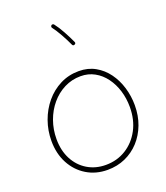

<svg xmlns="http://www.w3.org/2000/svg" viewBox="-181 -1150 1106 1281"><g transform="rotate(-20 372.5 -509.0)"><path d="M360.4 10.3Q277.3 10.3 212.2 -29.3Q147 -68.8 109.6 -138.9Q72.3 -209 72.3 -299.3Q72.3 -372.6 96.4 -440.2Q120.6 -507.8 164.8 -560.8Q209 -613.8 269.5 -644.5Q330.1 -675.3 402.3 -675.3Q467.3 -675.3 518.3 -646.7Q569.3 -618.2 604.7 -569.6Q640.1 -521 658.4 -460Q676.8 -398.9 676.8 -334Q676.8 -259.8 653.1 -197Q629.4 -134.3 586.7 -87.6Q543.9 -41 486.3 -15.4Q428.7 10.3 360.4 10.3ZM360.4 -24.9Q440.4 -24.9 503.9 -64.5Q567.4 -104 604.5 -173.8Q641.6 -243.7 641.6 -334Q641.6 -395 624.8 -450Q607.9 -504.9 576.4 -547.6Q544.9 -590.3 500.7 -614.7Q456.5 -639.2 402.3 -639.2Q339.4 -639.2 285.6 -611.8Q231.9 -584.5 192.1 -537.1Q152.3 -489.7 130.4 -428.5Q108.4 -367.2 108.4 -299.3Q108.4 -217.3 140.9 -155.5Q173.3 -93.8 230.5 -59.3Q287.6 -24.9 360.4 -24.9ZM336.9 -1025.4Q340.8 -1028.8 346.2 -1028.1Q351.6 -1027.3 355 -1023.4Q377.9 -994.6 402.3 -950Q426.8 -905.3 443.8 -867.7Q449.2 -856 437.5 -850.6Q425.8 -845.2 420.4 -856.9Q403.8 -894 379.4 -937.5Q355 -981 334.5 -1007.3Q331.1 -1011.2 332 -1016.6Q333 -1022 336.9 -1025.4Z"/></g></svg>

Font: Mikhak-DS2-FD ExtraLight
Style: Regular
Weight: 200
Designer: Amin Abedi
Version: Version 3.2